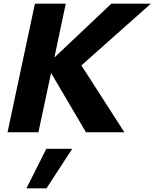

<svg xmlns="http://www.w3.org/2000/svg" viewBox="-20 -720 841 1045"><path d="M21 0 170 -700H338L276 -407L586 -700H801L423 -364L657 0H448L258 -323L189 0ZM124 305 232 90H373L233 305Z"/></svg>

Font: Red Hat Text VF
Style: Italic
Weight: 400
Italic angle: -12°
Designer: Pentagram, MCKL
Foundry: Pentagram, MCKL
Version: Version 1.023